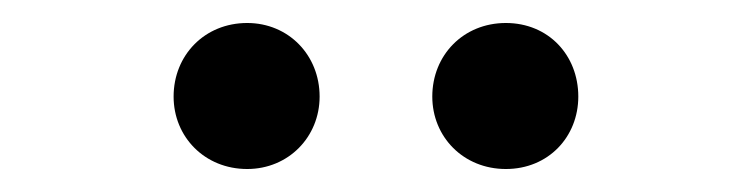

<svg xmlns="http://www.w3.org/2000/svg" viewBox="-20 -801 654 167"><path d="M195 -654C231 -654 258 -682 258 -717C258 -753 231 -781 195 -781C158 -781 131 -753 131 -717C131 -682 158 -654 195 -654ZM420 -654C457 -654 483 -682 483 -717C483 -753 457 -781 420 -781C383 -781 356 -753 356 -717C356 -682 383 -654 420 -654Z"/></svg>

Font: Noto Sans CJK JP Medium
Style: Regular
Weight: 500
Designer: Ryoko NISHIZUKA (kana & ideographs); Paul D. Hunt (Latin, Greek & Cyrillic); Wenlong ZHANG (bopomofo); Sandoll Communica
Foundry: Adobe Systems Incorporated
Version: Version 1.004;PS 1.004;hotconv 1.0.82;makeotf.lib2.5.63406